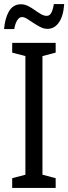

<svg xmlns="http://www.w3.org/2000/svg" viewBox="-26 -925 336 945"><path d="M248 0H34V-48L99 -65V-649L34 -666V-714H248V-666L183 -649V-65L248 -48ZM-6 -782Q-4 -806 1.5 -827.5Q7 -849 16.5 -866.5Q26 -884 41 -894Q56 -904 77 -904Q95 -904 112 -895.5Q129 -887 145 -875.5Q161 -864 175.5 -855.5Q190 -847 204 -847Q219 -847 227 -863Q235 -879 239 -905H290Q286 -846 264 -814.5Q242 -783 208 -783Q190 -783 172.5 -792Q155 -801 138.5 -812Q122 -823 108 -832Q94 -841 82 -841Q69 -841 59 -825.5Q49 -810 44 -782Z"/></svg>

Font: Noto Sans ExtraCondensed
Style: Regular
Weight: 400
Width: 2
Designer: Monotype Design Team
Foundry: Monotype Imaging Inc.
Version: Version 2.013